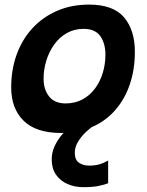

<svg xmlns="http://www.w3.org/2000/svg" viewBox="-20 -552 626 815"><path d="M439 129.5V226Q424 232 398.8 237.2Q373.5 242.5 334.5 242.5Q297 242.5 266.2 229Q235.5 215.5 217.5 189.2Q199.5 163 199.5 125Q199.5 94.5 212.5 67Q225.5 39.5 245.8 16.5Q266 -6.5 287.8 -22.8Q309.5 -39 326 -46L380.5 -19.5Q364 -10 344.5 8.5Q325 27 311.2 49.8Q297.5 72.5 297.5 96Q297.5 127 315.5 139Q333.5 151 358.5 151Q382 151 400.8 145.8Q419.5 140.5 439 129.5ZM240.5 12.5Q133 12.5 80.2 -39.5Q27.5 -91.5 27.5 -181Q27.5 -257 51 -321.2Q74.5 -385.5 118.2 -432.8Q162 -480 222.8 -506.2Q283.5 -532.5 358 -532.5Q460.5 -532.5 506.5 -478.5Q552.5 -424.5 552.5 -332Q552.5 -257.5 531.2 -194.5Q510 -131.5 469.5 -85Q429 -38.5 371.2 -13Q313.5 12.5 240.5 12.5ZM258.5 -113Q298.5 -113 330 -130Q361.5 -147 383.2 -176.2Q405 -205.5 416.2 -242.5Q427.5 -279.5 427.5 -320Q427.5 -367.5 405.8 -398.5Q384 -429.5 335 -429.5Q295.5 -429.5 264 -411.8Q232.5 -394 210.5 -363.5Q188.5 -333 176.8 -295.2Q165 -257.5 165 -218Q165 -172.5 188.2 -142.8Q211.5 -113 258.5 -113Z"/></svg>

Font: Grandstander Thin SemiBold
Style: Italic
Weight: 600
Italic angle: -15°
Version: Version 1.200